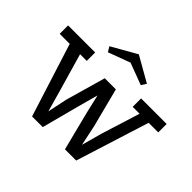

<svg xmlns="http://www.w3.org/2000/svg" viewBox="-171 -1021 1259 1259"><g transform="rotate(45 459.0 -391.5)"><path d="M2 -589H253V-511H191L269 -241L309 -99L338 -237L417 -514H520L590 -242L620 -100L659 -242L743 -511H679V-589H916V-511H827L666 0H562L494 -268L463 -401L426 -265L356 0H257L95 -511H2ZM464 -783 638 -684 616 -649 464 -706 311 -649 290 -684Z"/></g></svg>

Font: Podkova Medium
Style: Regular
Weight: 500
Designer: Ilya Yudin
Foundry: Cyreal (www.cyreal.org)
Version: Version 2.103